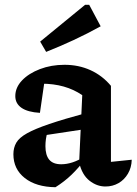

<svg xmlns="http://www.w3.org/2000/svg" viewBox="-20 -772 571 803"><path d="M421 8Q385 8 354 -16.5Q323 -41 311 -92L324 -374Q254 -422 154 -422Q138 -422 122 -420Q106 -418 92 -415L169 -452L147 -300Q96 -303 70 -321Q44 -339 44 -370Q44 -406 72 -435.5Q100 -465 147 -483Q194 -501 250 -501Q309 -501 358.5 -478.5Q408 -456 444 -413V-95L531 -104Q530 -71 515 -45.5Q500 -20 475.5 -6Q451 8 421 8ZM212 11Q131 10 83.5 -27.5Q36 -65 36 -127Q36 -154 48 -175Q60 -196 93 -214.5Q126 -233 186.5 -253.5Q247 -274 343 -300V-233L138 -202L179 -220Q174 -205 172 -190Q170 -175 170 -161Q170 -123 186 -104Q202 -85 236 -85Q259 -85 283.5 -93Q308 -101 335 -118V-105Q309 -70 279.5 -41.5Q250 -13 212 11ZM173 -555 148 -598 336 -752H353L401 -662Q345 -631 288 -604.5Q231 -578 173 -555Z"/></svg>

Font: Piazzolla 24pt
Style: Bold
Weight: 700
Designer: Juan Pablo del Peral
Foundry: Huerta Tipografica
Version: Version 2.005